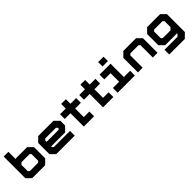

<svg xmlns="http://www.w3.org/2000/svg" viewBox="326 -2305 4060 4060"><g transform="rotate(-45 2355.5 -275.0)"><path d="M173.5 0 70 -103V-750H211.5V-530.5L221.5 -540H561L664.5 -437V-103L561 0ZM242 -141.5H492.5L523 -172V-368L492.5 -399H251.5L211.5 -358.5V-172Z M1349.5 -540 1452.5 -437V-294.5L1349.5 -191.5H931V-172L961.5 -141.5H1445.5V0H892.5L789.5 -103V-437L892.5 -540ZM1280.5 -398.5H961.5L931 -368V-328H1290.5L1311.5 -349V-368Z M1716 0V-399H1545V-540H1716V-677H1857.5V-540H2028V-399H1857.5V-141.5H2024.5V0Z M2291.5 0V-399H2120.5V-540H2291.5V-677H2433V-540H2603.5V-399H2433V-141.5H2600V0Z M2895 -618.5V-750H3056V-618.5ZM2728.5 0V-141.5H2915V-398.5H2728.5V-540H3056V-141.5H3243V0Z M3335.5 0V-437L3438.5 -540H3819L3922 -437V0H3781V-368L3750.5 -398.5H3507L3476.5 -368V0Z M4072 200V59H4459.5L4500 18.5V-10L4490 0H4150L4047 -103V-437L4150 -540H4538L4641 -437V97L4538 200ZM4219 -141.5H4450L4500 -191.5V-368.5L4469 -399H4219L4188.5 -368.5V-172Z"/></g></svg>

Font: Tourney Expanded Black
Style: Regular
Weight: 900
Width: 7
Designer: Tyler Finck
Foundry: Etcetera Type Co
Version: Version 1.010; ttfautohint (v1.8.3)